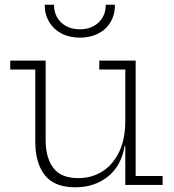

<svg xmlns="http://www.w3.org/2000/svg" viewBox="-20 -786 740 816"><path d="M512.5 -490.5H402V-528.5H556.5V-38H671V0H512.5ZM174 -528.5V-190.5Q174 -115.5 206.8 -72.2Q239.5 -29 312.5 -29Q371 -29 416.2 -58.2Q461.5 -87.5 487 -141.8Q512.5 -196 512.5 -272.5L525 -166H510Q495 -80 438 -35Q381 10 300 10Q211 10 170.5 -41.5Q130 -93 130 -183.5V-490.5H23.5V-528.5ZM468.5 -766Q469 -724.5 450.2 -692.8Q431.5 -661 397.8 -643.5Q364 -626 319.5 -626Q275 -626 241.2 -643.8Q207.5 -661.5 188.8 -693Q170 -724.5 170 -766H209.5Q209.5 -719.5 240 -690.5Q270.5 -661.5 319.5 -661.5Q368.5 -661.5 399 -690.5Q429.5 -719.5 429.5 -766Z"/></svg>

Font: Hepta Slab ExtraLight Light
Style: Regular
Weight: 300
Version: Version 1.100